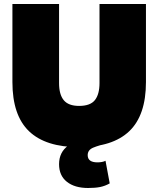

<svg xmlns="http://www.w3.org/2000/svg" viewBox="-20 -724 791 959"><path d="M709 -704V-314Q709 -148 625.5 -68.5Q542 11 375 11Q208 11 125 -68.5Q42 -148 42 -314V-704H275V-309Q275 -252 298.5 -223.5Q322 -195 375 -195Q431 -195 454 -224Q477 -253 477 -309V-704ZM420 215Q353 215 314 184Q275 153 275 96Q275 36 321 3Q367 -30 439 -31L521 -9Q473 2 445.5 13.5Q418 25 418 51Q418 87 467 87Q478 87 489 85Q500 83 507 79L528 192Q505 205 480.5 210Q456 215 420 215Z"/></svg>

Font: Prodigy Sans Black
Style: Regular
Weight: 900
Designer: Wei Huang
Foundry: Wei Huang
Version: Version 1.003; ttfautohint (v1.8.3)